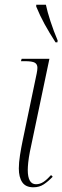

<svg xmlns="http://www.w3.org/2000/svg" viewBox="-20 -786 265 816"><path d="M122 10Q89 10 74.5 -11.5Q60 -33 60 -70Q60 -95 65 -126.5Q70 -158 76 -187L136 -474Q139 -489 139 -498Q139 -513 128 -519.5Q117 -526 85 -526H69L72 -536H190L107 -141Q102 -115 100 -95.5Q98 -76 98 -64Q98 -3 133 -3Q150 -3 165 -13Q180 -23 197 -42L204 -35Q185 -15 166 -2.5Q147 10 122 10ZM216 -606Q189 -648 169.5 -683.5Q150 -719 134 -758V-766H175Q181 -737 194.5 -695.5Q208 -654 225 -614L224 -606Z"/></svg>

Font: Noto Serif Display Condensed ExtraLight
Style: Italic
Weight: 200
Width: 3
Italic angle: -12°
Designer: Monotype Design Team
Foundry: Monotype Imaging Inc.
Version: Version 2.009